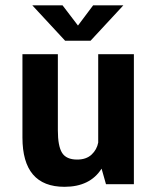

<svg xmlns="http://www.w3.org/2000/svg" viewBox="-20 -710 610 740"><path d="M455.5 -689.5 329 -553H231L104.5 -689.5H221L280.5 -611.5L339 -689.5ZM228.5 10Q66.5 10 66.5 -180V-501H203V-207.5Q203 -147 219.2 -121Q235.5 -95 277.5 -95Q312.5 -95 333 -114.2Q353.5 -133.5 358.5 -160.5V-501H496V0H388.5L371.5 -60Q327 10 228.5 10Z"/></svg>

Font: League Mono Narrow SemiBold
Style: Regular
Weight: 600
Width: 3
Designer: Tyler Finck
Foundry: The League of Moveable Type / Tyler Finck
Version: Version 2.210